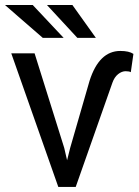

<svg xmlns="http://www.w3.org/2000/svg" viewBox="-22 -739 548 759"><path d="M231.9 -154.3 243.2 -105.5 255.4 -154.3 332 -419.4Q369.6 -537.6 453.6 -537.6Q488.3 -537.6 505.4 -525.9L495.1 -453.6Q488.8 -457.5 474.6 -457.5Q459.5 -457.5 444.8 -445.8Q430.2 -434.1 422.4 -412.1L277.3 0H208.5L22.5 -528.3H114.7ZM229.5 -589.4H147L-2.4 -719.2H107.4ZM356.9 -589.4H283.7L163.6 -719.2H264.2Z"/></svg>

Font: SteelSelectRoboto
Style: Roboto-Regular
Weight: 400
Designer: Google
Version: Version 2.137; 2017